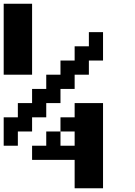

<svg xmlns="http://www.w3.org/2000/svg" viewBox="-20 -866 732 1040"><path d="M384.3 153.8V0H153.8V-76.7H230.5V-153.8H307.6V-76.7H384.3V-153.8H307.6V-230.5H384.3V-307.6H538.1V153.8ZM0 -76.7V-230.5H76.7V-307.6H153.8V-384.3H230.5V-461.4H307.6V-538.1H384.3V-615.2H461.4V-691.9H538.1V-538.1H461.4V-461.4H384.3V-384.3H307.6V-307.6H230.5V-230.5H153.8V-153.8H76.7V-76.7ZM0 -461.4V-845.7H153.8V-461.4Z"/></svg>

Font: Good Old DOS
Style: Regular
Weight: 400
Designer: Vasily Draigo
Foundry: Vasily Draigo
Version: 1.0